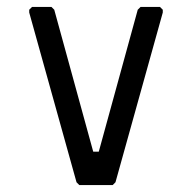

<svg xmlns="http://www.w3.org/2000/svg" viewBox="-20 -532 552 552"><path d="M208 0 200 -8 64 -496V-504L72 -512H128L136 -504L248 -96H264L376 -504L384 -512H440L448 -504V-496L312 -8L304 0Z"/></svg>

Font: Hasubi Mono
Style: Regular
Weight: 400
Designer: Eli Heuer
Foundry: Eli Heuer
Version: Version 1.000